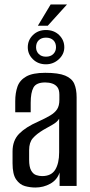

<svg xmlns="http://www.w3.org/2000/svg" viewBox="-20 -830 402 857"><path d="M138 7Q114 7 91 0.5Q68 -6 52 -29Q36 -52 36 -101V-154Q36 -203 65.5 -233Q95 -263 150 -287Q183 -302 204 -314.5Q225 -327 235 -342.5Q245 -358 245 -384V-407Q245 -429 236.5 -440.5Q228 -452 213.5 -457Q199 -462 182 -462Q142 -462 129.5 -439.5Q117 -417 117 -371V-329H48V-378Q48 -415 58 -443.5Q68 -472 97 -488.5Q126 -505 182 -505Q241 -505 271 -492.5Q301 -480 311.5 -456Q322 -432 322 -396V0H246V-60Q235 -27 204.5 -10Q174 7 138 7ZM168 -44Q209 -44 226.5 -72.5Q244 -101 244 -150V-300Q235 -285 214.5 -273.5Q194 -262 173 -250Q143 -232 126.5 -213Q110 -194 110 -160V-117Q110 -85 119 -69Q128 -53 141.5 -48.5Q155 -44 168 -44ZM185 -543Q150 -543 127 -565.5Q104 -588 104 -619Q104 -651 127 -673.5Q150 -696 185 -696Q221 -696 244 -673.5Q267 -651 267 -619Q267 -588 242.5 -565.5Q218 -543 185 -543ZM185 -577Q206 -577 218 -589Q230 -601 230 -619Q230 -639 218 -650.5Q206 -662 185 -662Q165 -662 153 -650.5Q141 -639 141 -619Q141 -601 153 -589Q165 -577 185 -577ZM149 -715 206 -810H279L193 -715Z"/></svg>

Font: Alumni Sans Medium
Style: Regular
Weight: 500
Designer: Robert E. Leuschke
Foundry: Robert E. Leuschke
Version: Version 1.018